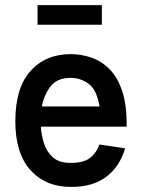

<svg xmlns="http://www.w3.org/2000/svg" viewBox="-20 -722 559 752"><path d="M127 -702H379V-625H127ZM369 -156 470 -141Q449 -69 395.5 -29Q342 11 257 10Q159 10 99.5 -55.5Q40 -121 40 -247Q40 -378 99.5 -444Q159 -510 257 -510Q298 -510 337.5 -496.5Q377 -483 409 -451Q441 -419 459 -364Q477 -309 476 -226H140Q142 -193 152.5 -160Q163 -127 187.5 -105.5Q212 -84 257 -84Q309 -84 334 -104.5Q359 -125 369 -156ZM257 -417Q203 -417 177.5 -383Q152 -349 144 -305H370Q359 -370 327.5 -393.5Q296 -417 257 -417Z"/></svg>

Font: Haskoy SemiBold
Style: Regular
Weight: 600
Designer: Ertekin Erdin
Foundry: Ertekin Erdin
Version: Version 1.500; ttfautohint (v1.8.3)